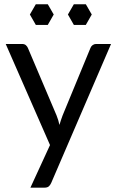

<svg xmlns="http://www.w3.org/2000/svg" viewBox="-20 -714 552 906"><path d="M221.5 149.5Q217 159.5 210.2 165.5Q203.5 171.5 189.5 171.5H123.5L216 -29.5L7 -506.5H84Q95.5 -506.5 102 -500.8Q108.5 -495 111.5 -488L247 -169Q251.5 -158 254.8 -147Q258 -136 260.5 -124.5Q264 -136 267.5 -147Q271 -158 275.5 -169.5L407 -488Q410 -496 417.2 -501.2Q424.5 -506.5 433 -506.5H504ZM233.5 -645.5 205.5 -694H149L121 -645.5L149 -596.5H205.5ZM413 -645.5 385 -694H328.5L300.5 -645.5L328.5 -596.5H385Z"/></svg>

Font: LatoHex
Style: Regular
Weight: 400
Designer: Lukasz Dziedzic
Foundry: tyPoland Lukasz Dziedzic
Version: Version 1.104; Western+Polish opensource